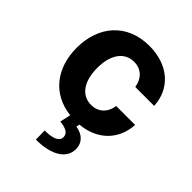

<svg xmlns="http://www.w3.org/2000/svg" viewBox="-219 -674 1025 1025"><g transform="rotate(45 293.5 -161.5)"><path d="M268.8 8.5 255.3 69.2C304.7 75.3 327.4 89.1 326.3 118.3C325.3 148.4 289.4 162.6 229.8 162.6L231.2 230.1C350.1 230.1 419 185 418.7 114.3C418.3 64.6 383.9 35.5 335.2 28.1L338.8 9.2C465.2 -2.5 544 -84.2 550.4 -199.9H407.7C398.8 -141.7 360.4 -109 308.6 -109C237.9 -109 192.1 -168.3 192.1 -272.7C192.1 -375.7 238.3 -434.7 308.6 -434.7C364 -434.7 399.5 -398.1 407.7 -343.8H550.4C544 -469.8 448.5 -552.6 306.1 -552.6C140.6 -552.6 38.4 -437.9 38.4 -270.6C38.4 -117.5 123.9 -7.8 268.8 8.5Z"/></g></svg>

Font: Inter-Hewn
Style: Bold
Weight: 700
Designer: Rasmus Andersson
Foundry: rsms
Version: Version 3.012;git-f93a4a705